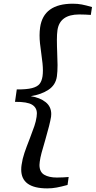

<svg xmlns="http://www.w3.org/2000/svg" viewBox="-20 -864 516 1036"><path d="M94.5 51Q94.5 37.5 96.5 25.5Q101 -7 111.8 -38.8Q122.5 -70.5 140.5 -116Q157 -159 165.5 -184Q174 -209 177.5 -233.5Q179 -243.5 179 -252Q179 -283 153.2 -299Q127.5 -315 61 -314.5L70.5 -381.5Q123.5 -381 152.5 -388.5Q181.5 -396 193.5 -411.2Q205.5 -426.5 209.5 -452.5Q211.5 -466.5 211.5 -485Q211.5 -516 203 -573.5Q198 -609 195.8 -630.2Q193.5 -651.5 193.5 -673.5Q193.5 -695 196.5 -716.5Q215 -844 373 -844Q399 -844 421.2 -839.8Q443.5 -835.5 476.5 -826L470 -783.5Q463 -784.5 441.5 -785.2Q420 -786 407.5 -786Q302.5 -786 290 -701Q287 -679.5 287 -649Q287 -628.5 287.5 -611.8Q288 -595 288.5 -583.5Q290.5 -535.5 290.5 -513Q290.5 -477 287 -452Q280.5 -405.5 241.8 -379.8Q203 -354 146 -345Q195 -337.5 225.8 -313.2Q256.5 -289 256.5 -248.5Q256.5 -244 255.5 -234Q249.5 -195.5 224 -108Q211.5 -66 204.2 -39Q197 -12 194.5 8.5Q193 17.5 193 26Q193 64 218.8 79Q244.5 94 287 94Q300.5 94 322 93Q343.5 92 350.5 91L344.5 134Q309.5 143.5 285.2 148Q261 152.5 235 152.5Q94.5 152.5 94.5 51Z"/></svg>

Font: Merriweather Text
Style: Italic
Weight: 400
Italic angle: -7.8°
Designer: Eben Sorkin
Foundry: Eben Sorkin
Version: Version 2.100